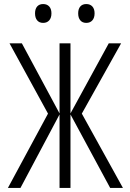

<svg xmlns="http://www.w3.org/2000/svg" viewBox="-20 -928 640 948"><path d="M217 -367 27 -714H88L274 -368V-714H328V-368L517 -714H578L384 -367L587 0H524L328 -363V0H274V-363L81 0H19ZM153 -862Q153 -884 163.5 -896Q174 -908 193 -908Q212 -908 223 -896Q234 -884 234 -862Q234 -840 223 -827.5Q212 -815 193 -815Q174 -815 163.5 -827.5Q153 -840 153 -862ZM366 -862Q366 -884 376.5 -896Q387 -908 406 -908Q425 -908 436 -896Q447 -884 447 -862Q447 -840 436 -827.5Q425 -815 406 -815Q387 -815 376.5 -827.5Q366 -840 366 -862Z"/></svg>

Font: Noto Sans Mono UI Light
Style: Regular
Weight: 300
Monospace: yes
Designer: Monotype Design team
Foundry: Monotype Imaging Inc.
Version: Version 1.000